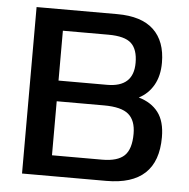

<svg xmlns="http://www.w3.org/2000/svg" viewBox="-49 -692 728 740"><g transform="rotate(5 315.5 -322.0)"><path d="M63 0V-644H375Q469.2 -644 516.1 -599.6Q563 -555.2 563 -472.2Q563 -421.4 542.5 -385.5Q522 -349.6 485.8 -331.1Q535.2 -316.9 561.5 -282.2Q587.9 -247.6 587.9 -186Q587.9 0 389.2 0ZM171.9 -369.1H359.9Q461.9 -369.1 461.9 -462.9Q461.9 -514.6 436.8 -538.3Q411.6 -562 348.1 -562H171.9ZM171.9 -80.1H366.2Q425.3 -80.1 451.7 -105.2Q478 -130.4 478 -189.9Q478 -241.2 450.2 -265.1Q422.4 -289.1 355 -289.1H171.9Z"/></g></svg>

Font: Kanit
Style: Regular
Weight: 400
Designer: Katatrad Team
Foundry: CadsonDemak
Version: Version 1.000;PS 001.000;hotconv 1.0.88;makeotf.lib2.5.64775